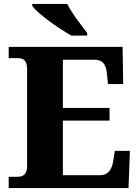

<svg xmlns="http://www.w3.org/2000/svg" viewBox="-20 -951 705 971"><path d="M24 0V-57H71Q85 -57 95 -62.5Q105 -68 111 -80Q117 -92 117 -111V-598Q117 -624 110.5 -636.5Q104 -649 93.5 -653Q83 -657 70 -657H24V-714H600L603 -526H526L521 -575Q519 -601 512 -617Q505 -633 491.5 -641Q478 -649 456 -649H298V-405H534V-341H298V-65H486Q507 -65 520.5 -74.5Q534 -84 542 -100.5Q550 -117 553 -139L561 -188H637L630 0ZM341 -771Q316 -785 286 -804.5Q256 -824 226.5 -846Q197 -868 174.5 -888Q152 -908 143 -921V-931H320Q331 -909 349 -882Q367 -855 387 -829Q407 -803 421 -784V-771Z"/></svg>

Font: Noto Serif Armenian ExtraBold
Style: Regular
Weight: 800
Version: Version 2.007